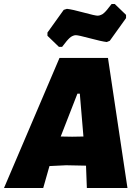

<svg xmlns="http://www.w3.org/2000/svg" viewBox="-47 -935 693 955"><path d="M524 -915 580 -861V-845L499 -732L484 -726Q458 -729 400.5 -744.5Q343 -760 330 -760Q326 -760 322 -759Q318 -758 314 -756Q310 -754 306.5 -752Q303 -750 298.5 -745.5Q294 -741 291.5 -738.5Q289 -736 284 -730Q279 -724 277 -721Q275 -718 269.5 -711.5Q264 -705 262 -702H246L189 -757V-773L270 -886L286 -891Q313 -888 369.5 -872.5Q426 -857 439 -857Q443 -857 447 -858Q451 -859 455.5 -861Q460 -863 463.5 -865Q467 -867 471.5 -871.5Q476 -876 478.5 -878.5Q481 -881 486 -887Q491 -893 493 -896Q495 -899 500.5 -905.5Q506 -912 508 -915ZM490 -647 587 0H385L381 -107V-111L282 -113L199 -109L168 0H-27L249 -647ZM338 -469 255 -256 312 -255 368 -256 350 -469Z"/></svg>

Font: Alegreya Sans SC Black
Style: Italic
Weight: 900
Italic angle: -7°
Designer: Juan Pablo del Peral
Foundry: Huerta Tipografica
Version: Version 2.007